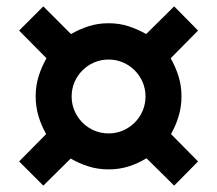

<svg xmlns="http://www.w3.org/2000/svg" viewBox="-20 -640 682 603"><path d="M602 -133 527 -57 440 -143Q414 -127 384.5 -117.5Q355 -108 321 -108Q287 -108 257.5 -117.5Q228 -127 202 -142L116 -57L40 -133L125 -219Q110 -245 101 -275Q92 -305 92 -337Q92 -371 101.5 -401Q111 -431 126 -457L40 -544L116 -620L203 -533Q229 -548 258 -557.5Q287 -567 321 -567Q355 -567 384 -557.5Q413 -548 439 -533L527 -620L602 -544L516 -457Q531 -431 540.5 -401Q550 -371 550 -337Q550 -305 541 -275Q532 -245 517 -219ZM403 -419Q387 -435 366 -444Q345 -453 321 -453Q297 -453 276 -444Q255 -435 239 -419Q223 -403 214 -382Q205 -361 205 -337Q205 -313 214 -292Q223 -271 239 -255Q255 -239 276 -230Q297 -221 321 -221Q345 -221 366 -230Q387 -239 403 -255Q419 -271 428 -292Q437 -313 437 -337Q437 -361 428 -382Q419 -403 403 -419Z"/></svg>

Font: Kulim Park
Style: Bold
Weight: 700
Designer: Noponies / Dale Sattler
Foundry: Noponies
Version: Version 1.000; ttfautohint (v1.8.3)